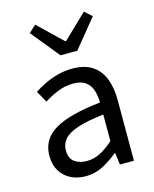

<svg xmlns="http://www.w3.org/2000/svg" viewBox="-114 -823 732 912"><g transform="rotate(-15 252.0 -367.0)"><path d="M194.3 12Q153.6 12 121.2 -4.3Q88.8 -20.5 70.1 -51.5Q51.4 -82.4 51.4 -126.2Q51.4 -206.8 122.8 -249.5Q194.2 -292.3 349.5 -309Q349.2 -339.5 341 -367Q332.9 -394.6 311.1 -411.7Q289.4 -428.9 249.9 -428.9Q208.1 -428.9 171.1 -413.4Q134 -397.9 104.9 -379L73 -435.4Q95.3 -450.4 125 -464.9Q154.7 -479.4 189.9 -489Q225.1 -498.6 264.1 -498.6Q323.2 -498.6 360.7 -473.9Q398.2 -449.2 415.8 -404.2Q433.4 -359.2 433.4 -298.3V0H364.5L356.8 -57.9H353.6Q319.1 -29.1 279.5 -8.5Q239.9 12 194.3 12ZM217.2 -56.5Q252.6 -56.5 283.5 -72.3Q314.3 -88.1 349.5 -118.9V-249.9Q267.8 -240.4 220.7 -224.5Q173.6 -208.6 153.7 -185.6Q133.7 -162.7 133.7 -131.5Q133.7 -91.2 157.9 -73.8Q182.1 -56.5 217.2 -56.5ZM226.1 -574.2 112.5 -713.6 147.5 -745.8 265.4 -632.7H269.4L387.2 -745.8L422.2 -713.6L308.6 -574.2Z"/></g></svg>

Font: Source Sans Variable
Style: Regular
Weight: 200
Designer: Paul D. Hunt
Foundry: Adobe Systems Incorporated
Version: Version 3.006;hotconv 1.0.111;makeotfexe 2.5.65597